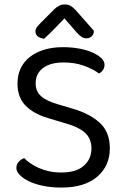

<svg xmlns="http://www.w3.org/2000/svg" viewBox="-20 -834 563 867"><path d="M257 -55Q324 -55 358.5 -85.5Q393 -116 393 -164Q393 -206 366.5 -232Q340 -258 283 -275L196 -301Q132 -320 95.5 -357Q59 -394 59 -457Q59 -495 73.5 -525.5Q88 -556 115 -577Q142 -598 179.5 -609.5Q217 -621 264 -621Q304 -621 338.5 -614.5Q373 -608 398.5 -596.5Q424 -585 438 -571Q452 -557 452 -542Q452 -528 445 -518Q438 -508 427 -502Q401 -522 359.5 -537Q318 -552 267 -552Q208 -552 174.5 -527Q141 -502 141 -457Q141 -422 165 -400Q189 -378 245 -362L306 -344Q385 -321 430.5 -279.5Q476 -238 476 -164Q476 -85 419 -36Q362 13 257 13Q211 13 173.5 5Q136 -3 109.5 -16Q83 -29 68.5 -44.5Q54 -60 54 -75Q54 -92 64.5 -103.5Q75 -115 89 -120Q100 -109 116 -97.5Q132 -86 153 -76.5Q174 -67 200 -61Q226 -55 257 -55ZM271 -751Q254 -734 231 -709.5Q208 -685 179 -659Q162 -661 151 -669.5Q140 -678 140 -692Q140 -703 147.5 -712.5Q155 -722 166 -733L225 -792Q247 -814 272 -814Q288 -814 299 -807.5Q310 -801 322 -788L404 -695Q404 -680 394.5 -670.5Q385 -661 370 -661Q359 -661 349 -667Q339 -673 325 -689Z"/></svg>

Font: Baloo Da 2
Style: Regular
Weight: 400
Designer: Noopur Datye, Sulekha Rajkumar and Ek Type
Foundry: Ek Type
Version: Version 1.640;hotconv 1.0.111;makeotfexe 2.5.65597; ttfautoh